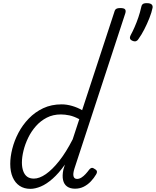

<svg xmlns="http://www.w3.org/2000/svg" viewBox="-20 -1181 988 1218"><path d="M173 17Q133 17 104.5 -2Q76 -21 60.5 -56.5Q45 -92 45 -141Q45 -186 58 -237.5Q71 -289 97 -338.5Q123 -388 162.5 -429Q202 -470 254 -494.5Q306 -519 371 -519Q403 -519 437.5 -509Q472 -499 501 -482L705 -1104Q709 -1120 717.5 -1125Q726 -1130 742 -1130Q767 -1130 773.5 -1121.5Q780 -1113 775 -1097L452 -111Q442 -79 446.5 -62.5Q451 -46 469 -46Q483 -46 496.5 -54.5Q510 -63 522.5 -76.5Q535 -90 546 -105Q552 -113 560 -115.5Q568 -118 579 -110Q594 -102 595 -93Q596 -84 590 -75Q576 -51 556 -30Q536 -9 511 3.5Q486 16 456 16Q425 16 405.5 2Q386 -12 380 -39Q374 -66 382 -105Q385 -113 387 -121.5Q389 -130 392 -137Q353 -82 314 -47.5Q275 -13 239 2Q203 17 173 17ZM119 -149Q119 -119 127.5 -95.5Q136 -72 152.5 -60Q169 -48 195 -48Q230 -48 271 -76.5Q312 -105 355.5 -160Q399 -215 441 -297L483 -425Q449 -443 420.5 -449Q392 -455 366 -455Q316 -455 276.5 -434.5Q237 -414 207.5 -380.5Q178 -347 158.5 -306.5Q139 -266 129 -225Q119 -184 119 -149ZM821 -922Q808 -927 805 -936Q802 -945 810 -960Q821 -980 834 -1009.5Q847 -1039 858 -1071.5Q869 -1104 875 -1132Q877 -1146 884 -1153.5Q891 -1161 911 -1161Q932 -1161 941 -1153.5Q950 -1146 948 -1132Q942 -1102 927.5 -1065.5Q913 -1029 895 -994Q877 -959 858 -933Q854 -925 844.5 -920.5Q835 -916 821 -922Z"/></svg>

Font: Playwrite CU Light
Style: Regular
Weight: 300
Designer: Veronika Burian, José Scaglione
Foundry: TypeTogether
Version: Version 1.002